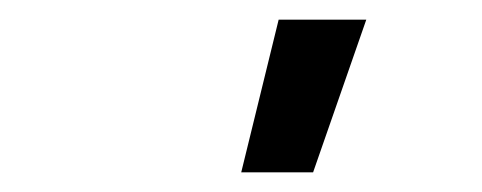

<svg xmlns="http://www.w3.org/2000/svg" viewBox="-20 -775 490 195"><path d="M225 -600 263 -755H352L298 -600Z"/></svg>

Font: Iosevka Etoile Medium
Style: Italic
Weight: 500
Italic angle: -9°
Designer: Belleve Invis
Foundry: Belleve Invis
Version: Version 22.1.2; ttfautohint (v1.8.4)